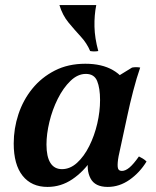

<svg xmlns="http://www.w3.org/2000/svg" viewBox="-20 -721 616 756"><path d="M404 15Q354 15 336.5 -18.5Q319 -52 329 -98L342 -159L386 -254L391 -388L500 -455Q516 -458 532 -455Q518 -415 504.5 -363Q491 -311 482 -268L447 -106Q442 -79 443.5 -63.5Q445 -48 460 -48Q474 -48 490 -61.5Q506 -75 527 -105Q535 -101 542.5 -96.5Q550 -92 557 -85Q530 -41 490 -13Q450 15 404 15ZM167 15Q104 15 69 -29Q34 -73 34 -156Q34 -215 52.5 -271Q71 -327 107 -371.5Q143 -416 195.5 -443Q248 -470 316 -470Q381 -470 424.5 -445Q468 -420 484 -377L412 -325Q412 -265 394 -204.5Q376 -144 342.5 -94.5Q309 -45 264.5 -15Q220 15 167 15ZM224 -55Q256 -55 283.5 -80Q311 -105 331.5 -146Q352 -187 363 -234.5Q374 -282 374 -327Q374 -374 362.5 -402Q351 -430 318 -430Q286 -430 257.5 -402.5Q229 -375 207.5 -332Q186 -289 174.5 -241Q163 -193 163 -152Q163 -104 178.5 -79.5Q194 -55 224 -55ZM214 -701H359Q351 -661 352 -616Q353 -571 367 -520Q351 -517 335 -520Q322 -551 298 -577Q274 -603 250 -632Q226 -661 214 -701Z"/></svg>

Font: Poltawski Nowy SemiBold
Style: Italic
Weight: 600
Italic angle: -12°
Version: Version 1.001;gftools[0.9.25]